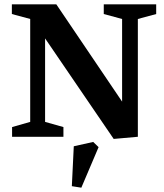

<svg xmlns="http://www.w3.org/2000/svg" viewBox="-20 -634 759 890"><path d="M507 10 189 -456V-69L274 -45V0H36V-45L120 -69V-546L35 -569V-614H241L546 -163V-546L461 -569V-614H704V-569L619 -546V0ZM357 236 313 229 322 44 412 24 437 48Z"/></svg>

Font: Manuale
Style: Regular
Weight: 400
Designer: Eduardo Tunni / Pablo Cosgaya
Foundry: Eduardo Tunni / Pablo Cosgaya
Version: Version 1.002